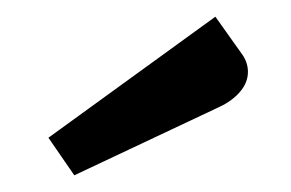

<svg xmlns="http://www.w3.org/2000/svg" viewBox="-20 -797 348 230"><path d="M277 -711Q277 -698 267.5 -687Q258 -676 243 -669L69 -587L38 -632L238 -777L270 -732Q277 -722 277 -711Z"/></svg>

Font: Voces
Style: Regular
Weight: 400
Designer: Ana Paula Megda, Pablo Ugerman
Foundry: Ana Paula Megda, Pablo Ugerman
Version: Version 1.100